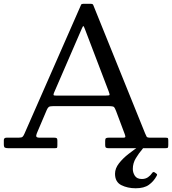

<svg xmlns="http://www.w3.org/2000/svg" viewBox="-20 -775 900 1004"><path d="M0 -21C0 -11 1.8 -5 5.5 -3C9.2 -1 15.7 0 25 0H264C272 0 276.7 -0.7 278 -2C279.3 -3.3 280 -8 280 -16V-40C280 -46.3 278.8 -50.4 276.5 -52.2C274.2 -54.1 270 -55 264 -55H188.5C177.5 -55 171.3 -57 170 -61C168.7 -65 169.7 -71 173 -79L224.5 -200C227.8 -207.7 231.4 -212.9 235.2 -215.8C239.1 -218.6 246.7 -220 258 -220H548C564 -220 573.5 -218.3 576.5 -215C579.5 -211.7 583.2 -204.3 587.5 -193L632.5 -73C634.2 -68.3 635.2 -64.2 635.5 -60.5C635.8 -56.8 632 -55 624 -55H548C541.7 -55 537.1 -54.1 534.2 -52.2C531.4 -50.4 530 -46 530 -39V-16C530 -8.7 531.6 -4.2 534.8 -2.5C537.9 -0.8 542.7 0 549 0H844C851.7 0 856.2 -1 857.8 -3C859.2 -5 860 -9.8 860 -17.5V-39.5C860 -46.2 859.3 -50.4 858 -52.2C856.7 -54.1 852.7 -55 846 -55H767C755.7 -55 749 -56.7 747 -60C745 -63.3 742.3 -69 739 -77L467.5 -749C466.2 -753 461.8 -755 454.5 -755H414.5C408.8 -755 405.3 -753.3 404 -750L107.5 -75C104.5 -68 101.3 -62.9 98 -59.8C94.7 -56.6 87.7 -55 77 -55H14C4.7 -55 0 -50.7 0 -42ZM408 -626C411.7 -634.7 414.3 -638.8 416 -638.5C417.7 -638.2 420.3 -633 424 -623L548 -298C552 -287.3 553.7 -280.8 553 -278.5C552.3 -276.2 544.3 -275 529 -275H276C267 -275 261.8 -275.8 260.5 -277.5C259.2 -279.2 259.7 -283 262 -289ZM689.5 209.5C718.8 209.5 741.8 203.5 758.5 191.5C775.2 179.5 788.5 164.3 798.5 146C800.5 142.3 801.5 139.7 801.5 138C801.5 136.3 799.8 134.3 796.5 132L789.5 127C784.2 122.7 779.3 123.8 775 130.5C769.7 138.5 762.6 145.6 753.8 151.8C744.9 157.9 734.3 161 722 161C704.7 161 692.4 155.4 685.2 144.2C678.1 133.1 674.5 121.2 674.5 108.5C674.5 88.2 679.9 69.2 690.8 51.5C701.6 33.8 712.7 18.5 724 5.5C728 0.8 731.1 -3.3 733.2 -7C735.4 -10.7 735.3 -13.8 733 -16.5C729 -21.5 721 -19.8 709 -11.5C691.3 0.5 672.6 14.2 652.8 29.5C632.9 44.8 616.1 61.3 602.2 79C588.4 96.7 581.5 114.8 581.5 133.5C581.5 162.2 592.4 182 614.2 193C636.1 204 661.2 209.5 689.5 209.5Z"/></svg>

Font: Besley*
Style: Regular
Weight: 400
Designer: Owen Earl
Foundry: indestructible type*
Version: Version 3.000; ttfautohint (v1.8.3)